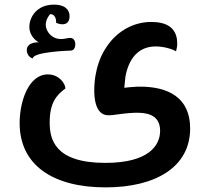

<svg xmlns="http://www.w3.org/2000/svg" viewBox="-20 -575 908 831"><path d="M437 236C655 236 803 147 803 -19C803 -153 708 -200 586 -200C577 -200 569 -200 561 -199C546 -198 531 -197 518 -195C519 -202 519 -208 520 -215C521 -225 522 -235 523 -244C537 -319 577 -374 654 -374C685 -374 721 -365 742 -353C745 -364 747 -375 747 -387C747 -455 701 -480 635 -480C502 -480 388 -363 388 -183C388 -159 390 -76 449 -76C458 -76 472 -77 490 -80C526 -85 555 -87 570 -87C606 -87 673 -84 673 -9C673 55 623 130 436 130C216 130 195 27 195 -45C195 -128 223 -163 263 -192C263 -213 236 -253 187 -253C104 -253 65 -137 65 -42C65 138 207 236 437 236ZM122 -322C122 -350 274 -356 287 -356C303 -357 306 -375 306 -383C306 -392 303 -411 283 -411C274 -411 260 -406 244 -406C204 -406 178 -439 178 -468C178 -487 189 -505 197 -514C218 -514 223 -493 223 -480V-476C240 -469 250 -470 251 -470C267 -470 281 -479 281 -504C281 -539 254 -555 214 -555C138 -555 107 -500 107 -458C107 -425 131 -400 148 -392C91 -392 96 -357 96 -357C96 -342 106 -326 122 -322Z"/></svg>

Font: Mesarto
Style: Regular
Weight: 700
Designer: Mohamed Gaber
Foundry: Kief Type Foundry
Version: Version 2.020